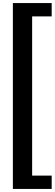

<svg xmlns="http://www.w3.org/2000/svg" viewBox="-20 -883 361 1266"><path d="M64.9 -862.8H320.8V-774.9H191.9V274.9H320.8V362.8H64.9Z"/></svg>

Font: Oakes Grotesk Bold
Style: Regular
Weight: 700
Designer: Samuel Oakes
Foundry: Samuel Oakes
Version: Version 1.000;PS 001.000;hotconv 1.0.88;makeotf.lib2.5.64775